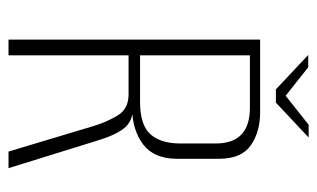

<svg xmlns="http://www.w3.org/2000/svg" viewBox="-167 -578 745 451"><g transform="rotate(90 205.5 -352.5)"><path d="M73 0V-591H244Q290 -591 321.5 -569Q353 -547 353 -494V-396Q353 -342 319.5 -316.5Q286 -291 234 -290V-292Q266 -292 282.5 -270Q299 -248 312 -203L375 0H336L276 -200Q267 -230 251.5 -256Q236 -282 202 -282H110V0ZM110 -309H219Q274 -309 295.5 -333.5Q317 -358 317 -403V-487Q317 -527 296 -547Q275 -567 233 -567H110ZM190 -628 109 -704H138L205 -651L273 -705H303L221 -628Z"/></g></svg>

Font: Alumni Sans ExtraLight
Style: Regular
Weight: 250
Version: Version 1.018